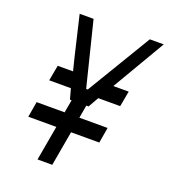

<svg xmlns="http://www.w3.org/2000/svg" viewBox="-129 -790 778 882"><g transform="rotate(20 260.0 -348.5)"><path d="M258 -171 228 -1H156L186 -171H49L62 -247H199L210 -310H202L188 -361H82L96 -437H171Q155 -499 139.5 -566.5Q124 -634 109 -696H177L255 -382H263L452 -696H520L368 -437H443L429 -361H322L293 -310H282L271 -247H409L396 -171Z"/></g></svg>

Font: Marvel
Style: Bold Italic
Weight: 700
Italic angle: -12°
Designer: Carolina Trebol
Foundry: Carolina Trebol
Version: Version 1.001